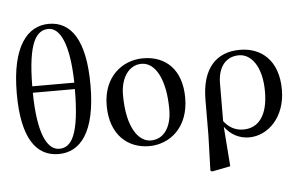

<svg xmlns="http://www.w3.org/2000/svg" viewBox="-63 -910 1908 1219"><g transform="rotate(-5 891.0 -301.0)"><path d="M280 16C417 16 519 -100 519 -403C519 -691 430 -813 289 -813C155 -813 48 -695 48 -389C48 -102 139 16 280 16ZM287 -17C211 -17 153 -121 150 -386H418C417 -92 364 -17 287 -17ZM150 -427C152 -706 206 -781 284 -781C357 -781 413 -676 418 -427Z M857 16C988 16 1111 -80 1111 -270C1111 -450 1010 -543 866 -543C733 -543 610 -447 610 -264C610 -74 724 16 857 16ZM871 -19C792 -19 719 -114 719 -322C719 -433 774 -509 853 -509C942 -509 1004 -395 1004 -205C1004 -98 957 -19 871 -19Z M1230 205 1240 211 1358 188 1339 -65C1375 -15 1430 16 1494 16C1614 16 1727 -92 1727 -268C1727 -456 1618 -543 1483 -543C1333 -543 1238 -447 1238 -244L1237 -20ZM1338 -101 1339 -343C1340 -447 1391 -509 1474 -509C1552 -509 1619 -425 1619 -266C1619 -111 1557 -37 1462 -37C1409 -37 1369 -61 1338 -101Z"/></g></svg>

Font: Noto Serif CJK SC SemiBold
Style: Regular
Weight: 600
Designer: Ryoko NISHIZUKA 西塚涼子 (kana & ideographs); Frank Grießhammer (Latin, Greek & Cyrillic); Wenlong ZHANG 张文龙 (bopomofo); San
Foundry: Adobe
Version: Version 2.001;hotconv 1.1.0;makeotfexe 2.6.0